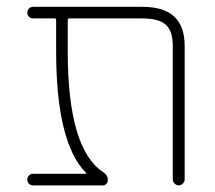

<svg xmlns="http://www.w3.org/2000/svg" viewBox="-20 -567 633 566"><path d="M232.4 -54.7Q233.4 -54.7 233.9 -55.7Q234.4 -56.6 233.4 -57.6Q145.5 -146.5 145.5 -416V-507.8Q145.5 -512.7 140.6 -512.7H78.1Q70.3 -512.7 65.4 -517.6Q60.5 -522.5 60.5 -529.8Q60.5 -537.1 65.4 -542Q70.3 -546.9 78.1 -546.9H399.4Q462.9 -546.9 493.7 -518.1Q524.4 -489.3 524.4 -431.6V-38.1Q524.4 -31.2 519 -25.9Q513.7 -20.5 506.8 -20.5Q500 -20.5 494.6 -25.9Q489.3 -31.2 489.3 -38.1V-431.6Q489.3 -475.6 468.8 -494.1Q448.2 -512.7 399.4 -512.7H183.6Q179.7 -512.7 179.7 -507.8V-416Q179.7 -127.9 284.2 -59.6Q297.9 -50.8 297.9 -36.1Q297.9 -29.3 293.5 -24.9Q289.1 -20.5 282.2 -20.5H78.1Q70.3 -20.5 65.4 -25.4Q60.5 -30.3 60.5 -37.6Q60.5 -44.9 65.4 -49.8Q70.3 -54.7 78.1 -54.7Z"/></svg>

Font: Gen Jyuu Gothic ExtraLight
Style: Regular
Weight: 100
Designer: [Source Han Sans]
Ryoko NISHIZUKA  (kana & ideographs); Paul D. Hunt (Latin, Greek & Cyrillic); Wenlong ZHANG  (bopomofo
Version: Version 1.002.20150607